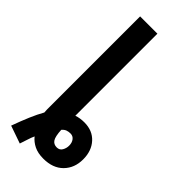

<svg xmlns="http://www.w3.org/2000/svg" viewBox="-259 -804 880 880"><g transform="rotate(45 181.0 -364.0)"><path d="M2 7Q19 -40 35 -77.5Q51 -115 67 -143Q66 -152 66 -161Q66 -170 66 -179V-765H178V-233Q189 -237 202 -239Q215 -241 229 -241Q282 -241 313.5 -206.5Q345 -172 345 -117Q345 -61 310 -25.5Q275 10 213 10Q178 10 153.5 -2Q129 -14 113 -34Q106 -19 100.5 -1Q95 17 88 37ZM220 -70Q238 -70 246.5 -84.5Q255 -99 255 -116Q255 -135 245.5 -147.5Q236 -160 220 -160Q208 -160 198 -156.5Q188 -153 178 -142Q180 -101 190 -85.5Q200 -70 220 -70Z"/></g></svg>

Font: Noto Sans Display ExtraCondensed SemiBold
Style: Regular
Weight: 600
Width: 2
Designer: Monotype Design Team
Foundry: Monotype Imaging Inc.
Version: Version 2.003